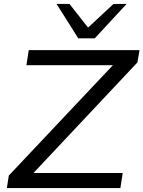

<svg xmlns="http://www.w3.org/2000/svg" viewBox="-20 -961 733 981"><path d="M15 0 25 -64 590 -663 591 -628H115L127 -705H693L682 -642L118 -42L117 -77H607L595 0ZM380 -765 269 -941H335L430 -820L560 -941H627L464 -765Z"/></svg>

Font: Nunito Sans 10pt SemiExpanded
Style: Italic
Weight: 400
Width: 6
Italic angle: -9°
Designer: Vernon Adams
Foundry: Vernon Adams
Version: Version 3.101;gftools[0.9.27]